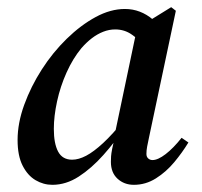

<svg xmlns="http://www.w3.org/2000/svg" viewBox="-20 -501 563 535"><path d="M126 14Q101 14 79 1Q57 -12 43 -39.5Q29 -67 29 -111Q29 -158 47.5 -209Q66 -260 96.5 -307.5Q127 -355 166 -393Q205 -431 246.5 -453.5Q288 -476 328 -476Q350 -476 369.5 -468.5Q389 -461 405.5 -447Q422 -433 434 -413L383 -374Q368 -390 347.5 -404.5Q327 -419 301 -419Q284 -419 267.5 -412.5Q251 -406 236 -394.5Q221 -383 207 -367Q183 -338 165.5 -299Q148 -260 139 -218.5Q130 -177 130 -142Q130 -101 142 -78.5Q154 -56 181 -56Q199 -56 220 -67Q241 -78 267.5 -102.5Q294 -127 326 -167L332 -148H329Q301 -106 268 -69Q235 -32 199.5 -9Q164 14 126 14ZM353 14Q326 14 307.5 -3Q289 -20 289 -50Q289 -58 289.5 -65.5Q290 -73 292.5 -86Q295 -99 300 -120L299 -123L362 -423L368 -426L457 -481L470 -471L395 -117Q392 -103 390 -92.5Q388 -82 388 -72Q388 -64 393 -59.5Q398 -55 405 -55Q420 -55 441.5 -71.5Q463 -88 486 -117L505 -104Q488 -76 465.5 -49Q443 -22 414.5 -4Q386 14 353 14Z"/></svg>

Font: Source Serif 4 48pt SemiBold
Style: Italic
Weight: 600
Italic angle: -12°
Designer: Frank Grießhammer
Foundry: Adobe Systems Incorporated
Version: Version 4.004;hotconv 1.0.116;makeotfexe 2.5.65601